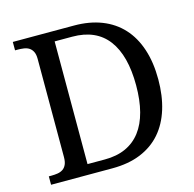

<svg xmlns="http://www.w3.org/2000/svg" viewBox="-105 -820 936 927"><g transform="rotate(-15 363.5 -357.0)"><path d="M669.9 -357.9Q669.9 -275.9 649.4 -209.7Q628.9 -143.6 588.4 -96.9Q547.9 -50.3 486.8 -25.1Q425.8 0 344.2 0H38.1V-42H50.8Q67.9 -42 82.8 -44.4Q97.7 -46.9 108.9 -54.4Q120.1 -62 126.5 -76.2Q132.8 -90.3 132.8 -113.8V-604Q132.8 -626 126.2 -639.4Q119.6 -652.8 108.4 -660.2Q97.2 -667.5 82.3 -669.7Q67.4 -671.9 50.8 -671.9H38.1V-713.9H344.2Q421.4 -713.9 481.9 -690.2Q542.5 -666.5 584.2 -621.1Q626 -575.7 647.9 -509.3Q669.9 -442.9 669.9 -357.9ZM320.8 -50.8Q380.4 -50.8 425 -71Q469.7 -91.3 499.5 -130.4Q529.3 -169.4 544.2 -226.6Q559.1 -283.7 559.1 -357.9Q559.1 -506.8 499.8 -585.4Q440.4 -664.1 321.8 -664.1H233.9V-50.8Z"/></g></svg>

Font: Droid-TTFautohint Serif
Style: Regular
Weight: 400
Foundry: Ascender Corporation
Version: Version 1.00; ttfautohint (v1.00rc1.4-1a1c-dirty) -l 8 -r 50